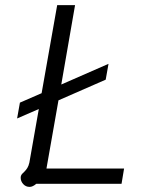

<svg xmlns="http://www.w3.org/2000/svg" viewBox="-20 -720 577 752"><path d="M466 -60 456 0H122Q108 12 96 12Q81 12 71 1Q61 -10 61 -24Q61 -31 64 -35.5Q67 -40 74 -46Q82 -54 87 -62Q92 -70 95 -83L132 -293L47 -256L58 -318L143 -355L204 -700H274L220 -389L405 -470L394 -408L209 -327L162 -60Z"/></svg>

Font: Niramit Light
Style: Italic
Weight: 300
Italic angle: -10°
Designer: Katatrad Aksorn Co.,Ltd.
Foundry: Cadson Demak Co.,Ltd.
Version: Version 1.000; ttfautohint (v1.6)